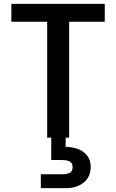

<svg xmlns="http://www.w3.org/2000/svg" viewBox="-20 -715 604 997"><path d="M321 0V48Q379 48 415 75.5Q451 103 451 153Q451 203 415 232.5Q379 262 324 262H192V190H301Q329 190 343 182Q357 174 357 153Q357 132 343 124Q329 116 301 116H246V0H225V-602H39V-695H524V-602H339V0Z"/></svg>

Font: Poppins Cyr Med
Style: Regular
Weight: 500
Designer: Ninad Kale (Devanagari), Jonny Pinhorn (Latin)
Foundry: Indian Type Foundry
Version: 4.004